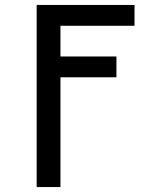

<svg xmlns="http://www.w3.org/2000/svg" viewBox="-20 -540 640 775"><path d="M128 215V-520H523V-436H224V-312H450V-228H224V215Z"/></svg>

Font: Iosevka Fixed Curly Md Ex
Style: Regular
Weight: 500
Width: 7
Monospace: yes
Designer: Belleve Invis
Foundry: Belleve Invis
Version: Version 30.1.2